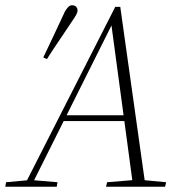

<svg xmlns="http://www.w3.org/2000/svg" viewBox="-48 -708 693 728"><path d="M116 -490Q136 -531 154.5 -571Q173 -611 192 -651Q197 -663 202 -670.5Q207 -678 212.5 -683Q218 -688 225 -688Q235 -688 240.5 -682.5Q246 -677 246 -669Q246 -661 241 -652Q236 -643 223 -624Q200 -589 176 -554Q152 -519 130 -484ZM-28 0 -25 -17 61 -25H76L170 -17L167 0ZM42 0 389 -682H408L504 0H457L373 -624H381L378 -618L69 0ZM184 -249 188 -271H447L446 -249ZM354 0 358 -17 467 -26H487L582 -17L578 0Z"/></svg>

Font: Source Serif 4 48pt Light
Style: Italic
Weight: 300
Italic angle: -12°
Designer: Frank Grießhammer
Foundry: Adobe Systems Incorporated
Version: Version 4.004;hotconv 1.0.116;makeotfexe 2.5.65601